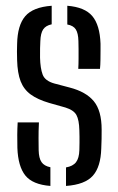

<svg xmlns="http://www.w3.org/2000/svg" viewBox="-20 -626 402 653"><path d="M39.1 -122.9Q38.6 -146.2 38.7 -167.2Q38.8 -188.1 40.1 -209.8H112.4Q110.9 -179 111.1 -155.6Q111.4 -132.3 111.5 -115Q112.1 -88 121.2 -74.7Q130.3 -61.4 151.4 -57.2V6.4Q90.9 1.7 66.2 -29.1Q41.4 -60 39.1 -122.9ZM204.5 6.4V-56.6Q227.9 -60.6 238.5 -74.3Q249.1 -87.9 249.9 -115.5Q250.4 -130.2 250.4 -140.5Q250.4 -150.9 250.4 -160.6Q250.4 -170.3 249.9 -182.7Q249.1 -217.9 240 -234.7Q230.9 -251.5 202.6 -260.3L147.4 -275.9Q107.9 -287.5 84.4 -304.7Q60.9 -321.9 50.1 -349.7Q39.4 -377.6 38.2 -421.6Q37.7 -439.4 37.7 -451.1Q37.7 -462.8 38.2 -476.2Q39.4 -540 65.8 -570.9Q92.2 -601.8 155.8 -606.4V-543.3Q135.6 -539.2 126.8 -526Q118.1 -512.8 117.2 -486Q116.8 -476.8 116.3 -462Q115.8 -447.2 116.2 -429.4Q117.1 -393.9 125 -372.5Q132.9 -351 164.6 -342.1L216.5 -328.4Q272.5 -314 299.1 -281.7Q325.7 -249.4 325.7 -185.1Q325.7 -167 325.5 -153.4Q325.3 -139.7 324.4 -121.1Q322.7 -58.7 295.9 -28.5Q269.2 1.8 204.5 6.4ZM246.2 -391.7Q247.2 -407.9 247.2 -425.7Q247.2 -443.5 247.2 -459.4Q247.2 -475.4 246.7 -486.5Q246.1 -512.7 237.9 -525.9Q229.7 -539 208.9 -542.7V-606.4Q268.4 -601.7 294 -571.2Q319.6 -540.7 321.9 -477.2Q321.9 -469.6 321.9 -453.8Q321.9 -438.1 321.6 -420.9Q321.4 -403.8 320 -391.7Z"/></svg>

Font: Big Shoulders Stencil Text Thin
Style: Regular
Weight: 100
Designer: Patric King
Foundry: XO Type Co
Version: Version 2.001